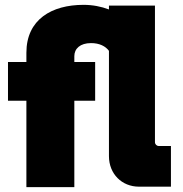

<svg xmlns="http://www.w3.org/2000/svg" viewBox="-20 -773 755 793"><path d="M89 0H287V-357H373V-517H287V-541C287 -572 311 -595 356 -595C391 -595 416 -582 430 -563V-128C430 -55 483 -2 554 -2H686V-170H636C627 -170 620 -177 620 -186V-750H430V-734C398 -746 363 -753 325 -753C194 -753 89 -693 89 -555V-517H13V-357H89Z"/></svg>

Font: Finlandica Black
Style: Regular
Weight: 900
Designer: Niklas Ekholm, Juho Hiilivirta, Jaakko Suomalainen
Foundry: Helsinki Type Studio
Version: Version 2.000;Glyphs 3.2 (3202)